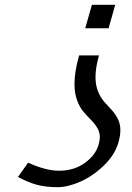

<svg xmlns="http://www.w3.org/2000/svg" viewBox="-20 -714 551 803"><path d="M311 -482.4H394Q379.4 -430.7 379.4 -391.6Q379.4 -357.9 390.1 -331.5Q400.9 -305.2 416.3 -287.8Q431.6 -270.5 446.8 -254.4Q461.9 -238.3 472.7 -217Q483.4 -195.8 483.4 -169.4Q483.4 -146 475.1 -117.7Q460.4 -66.4 414.8 -22.2Q369.1 22 316.7 45.4Q264.2 68.8 220.2 68.8Q169.4 68.8 131.8 58.1Q94.2 47.4 55.2 25.9L97.7 -33.7Q170.9 0 227.1 0Q289.6 0 334.7 -32.5Q379.9 -64.9 392.6 -109.9Q397.5 -126.5 397.5 -140.6Q397.5 -161.6 386.5 -179.7Q375.5 -197.8 360.1 -213.1Q344.7 -228.5 329.1 -246.6Q313.5 -264.6 302.5 -294.4Q291.5 -324.2 291.5 -362.3Q291.5 -415 311 -482.4ZM364.3 -693.8H461.9L434.1 -595.7H336.4Z"/></svg>

Font: Cantarell
Style: Italic
Weight: 400
Italic angle: -16°
Designer: Dave Crossland
Version: Version 1.004